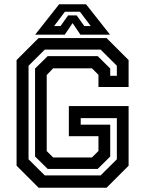

<svg xmlns="http://www.w3.org/2000/svg" viewBox="-20 -878 679 898"><path d="M160.5 0 57.5 -103V-597L160.5 -700H478.5L581.5 -597V-471H440.5V-528L410 -558.5H228.5L198.5 -527V-171.5L228.5 -141.5H410L440.5 -172V-241H302V-382H581.5V-103L478.5 0ZM189.5 -57.5H450.5L526.5 -133V-325.5H357.5V-295H495.5V-146L437 -88H203L144 -146V-557.5L203 -615.5H437L495.5 -557.5V-523.5H526.5V-570.5L450.5 -646H189.5L113.5 -570.5V-133ZM256.5 -858H382.5L494.5 -716H356L319.5 -770L283 -716H144.5ZM283.5 -823 233 -756H263L298.5 -806H338.5L374.5 -756H404.5L354 -823Z"/></svg>

Font: Tourney SemiBold
Style: Regular
Weight: 600
Version: Version 1.015